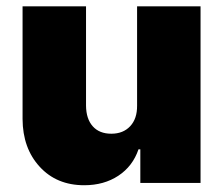

<svg xmlns="http://www.w3.org/2000/svg" viewBox="-20 -565 689 593"><path d="M403.4 -238.6V-545.5H599.4V0H413.4V-103.7H407.7Q389.9 -51.5 345.5 -22.2Q301.1 7.1 240.1 7.1Q154.8 7.1 102.5 -50.1Q50.1 -107.2 49.7 -197.4V-545.5H245.7V-238.6Q246.1 -197.8 266.5 -174.9Q286.9 -152 323.9 -152Q360.4 -152 382.1 -175.2Q403.8 -198.5 403.4 -238.6Z"/></svg>

Font: Karasuma Gothic
Style: Black
Weight: 900
Designer: Rasmus Andersson / Ryoko Nishizuka
Foundry: Genbu
Version: Version 1.00